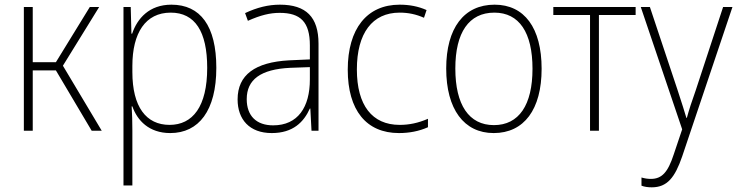

<svg xmlns="http://www.w3.org/2000/svg" viewBox="-20 -559 3156 821"><path d="M82 0H120V-258H219L372 0H415L249 -278L404 -529H364L219 -293H120V-529H82Z M508 234H546V-1C546 -36 545 -73 543 -104H546C567 -44 617 10 708 10C830 10 905 -86 905 -269C905 -448 837 -539 713 -539C618 -539 567 -480 545 -415H542L539 -529H508ZM705 -25C605 -25 546 -102 546 -251V-277C546 -418 602 -505 710 -505C814 -505 866 -424 866 -269C866 -103 804 -25 705 -25Z M1142 10C1233 10 1279 -37 1305 -95H1307L1312 0H1342V-372C1342 -486 1289 -539 1177 -539C1127 -539 1079 -527 1028 -503L1040 -470C1094 -494 1134 -504 1176 -504C1265 -504 1305 -465 1305 -365V-305L1216 -301C1071 -293 996 -239 996 -134C996 -48 1047 10 1142 10ZM1148 -23C1077 -23 1035 -63 1035 -135C1035 -219 1095 -263 1221 -269L1305 -272V-219C1305 -101 1254 -23 1148 -23Z M1686 10C1730 10 1772 2 1810 -15V-51C1768 -33 1730 -25 1689 -25C1571 -25 1506 -109 1506 -262C1506 -417 1572 -505 1689 -505C1726 -505 1759 -498 1793 -483L1804 -516C1768 -532 1730 -539 1689 -539C1549 -539 1467 -436 1467 -261C1467 -88 1546 10 1686 10Z M2091 10C2221 10 2296 -91 2296 -265C2296 -440 2222 -539 2095 -539C1964 -539 1888 -439 1888 -266C1888 -92 1964 10 2091 10ZM2092 -24C1985 -24 1927 -111 1927 -266C1927 -420 1985 -505 2094 -505C2200 -505 2257 -420 2257 -265C2257 -110 2199 -24 2092 -24Z M2503 0H2541V-495H2698V-529H2346V-495H2503Z M2767 242C2833 242 2866 200 2897 110L3112 -529H3072L2955 -173C2938 -126 2926 -88 2917 -55H2915C2907 -82 2897 -114 2877 -175L2759 -529H2720L2897 -6L2861 101C2836 178 2810 206 2763 206C2749 206 2737 204 2723 200V235C2736 240 2751 242 2767 242Z"/></svg>

Font: Noto Sans SemiCondensed ExtraLight
Style: Regular
Weight: 200
Width: 4
Designer: Monotype Design Team
Foundry: Monotype Imaging Inc.
Version: Version 2.013